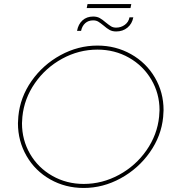

<svg xmlns="http://www.w3.org/2000/svg" viewBox="-20 -929 862 952"><path d="M791 -383Q791 -371 789 -349Q780 -255 723 -174Q666 -93 578.5 -45Q491 3 395 3Q304 3 229 -39.5Q154 -82 111.5 -156Q69 -230 69 -318Q69 -328 71 -352Q80 -447 136.5 -527.5Q193 -608 280 -655.5Q367 -703 463 -703Q554 -703 629.5 -660.5Q705 -618 748 -544.5Q791 -471 791 -383ZM91 -350Q89 -328 89 -318Q89 -235 129 -166Q169 -97 239.5 -57Q310 -17 395 -17Q487 -17 570 -62Q653 -107 706.5 -184Q760 -261 769 -351Q771 -373 771 -383Q771 -465 730.5 -534Q690 -603 619.5 -643Q549 -683 463 -683Q371 -683 288.5 -638Q206 -593 153 -516.5Q100 -440 91 -350ZM556 -773Q537 -773 523.5 -780.5Q510 -788 494 -802Q478 -815 467.5 -821.5Q457 -828 442 -828Q418 -828 402.5 -814Q387 -800 382 -776H362Q368 -809 389 -828Q410 -847 442 -847Q461 -847 474.5 -839.5Q488 -832 504 -818Q520 -805 530.5 -798.5Q541 -792 556 -792Q580 -792 599 -806Q618 -820 622 -843H641Q635 -811 612 -792Q589 -773 556 -773ZM414 -909H631L627 -889H410Z"/></svg>

Font: Gontserrat Thin
Style: Italic
Weight: 250
Italic angle: -11.3°
Designer: Julieta Ulanovsky
Foundry: Julieta Ulanovsky
Version: Version 6.001